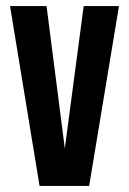

<svg xmlns="http://www.w3.org/2000/svg" viewBox="-20 -611 424 631"><path d="M110 0 13 -591H133L193 -123L255 -591H371L273 0Z"/></svg>

Font: Alumni Sans Thin
Style: Bold
Weight: 700
Version: Version 1.018